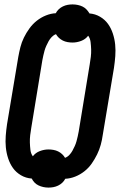

<svg xmlns="http://www.w3.org/2000/svg" viewBox="-20 -803 544 871"><path d="M200 48Q188 48 176.5 45.5Q165 43 154.5 38Q144 33 136.5 25Q129 17 124 7Q97 5 75 -8Q53 -21 39 -40.5Q25 -60 17 -84.5Q9 -109 6.5 -134.5Q4 -160 6 -186.5Q8 -213 12 -240L63 -545Q67 -567 72.5 -589Q78 -611 88.5 -632.5Q99 -654 113.5 -674Q128 -694 147 -709Q166 -724 188.5 -733Q211 -742 233 -743Q238 -753 246.5 -761Q255 -769 265.5 -774Q276 -779 287 -781Q298 -783 309 -783Q321 -783 333 -780.5Q345 -778 355 -773Q365 -768 372.5 -760Q380 -752 386 -742Q412 -740 434 -727Q456 -714 470 -694.5Q484 -675 492 -650.5Q500 -626 502.5 -600.5Q505 -575 503 -548.5Q501 -522 497 -495L446 -190Q443 -168 437 -146Q431 -124 420.5 -102.5Q410 -81 396 -61Q382 -41 363 -26Q344 -11 321.5 -2Q299 7 276 8Q271 18 262.5 26Q254 34 243.5 39Q233 44 222 46Q211 48 200 48ZM275 -87Q286 -91 294.5 -100Q303 -109 308.5 -119Q314 -129 319 -140Q324 -151 327 -162Q330 -173 332.5 -184Q335 -195 337 -206L387 -511Q390 -528 392 -545Q394 -562 393.5 -578.5Q393 -595 391 -612Q389 -629 380 -641Q368 -625 348.5 -617.5Q329 -610 309 -610Q298 -610 286.5 -612Q275 -614 265 -619Q255 -624 247 -631.5Q239 -639 234 -648Q223 -644 214.5 -635Q206 -626 200.5 -616Q195 -606 190 -595Q185 -584 182 -573Q179 -562 176.5 -551Q174 -540 172 -529L122 -224Q119 -207 117 -190Q115 -173 115.5 -156.5Q116 -140 118 -123Q120 -106 129 -94Q141 -110 160.5 -117.5Q180 -125 200 -125Q211 -125 222.5 -123Q234 -121 244 -116Q254 -111 262 -103.5Q270 -96 275 -87Z"/></svg>

Font: Iosevka Heavy Oblique
Style: Regular
Weight: 900
Italic angle: -9°
Monospace: yes
Designer: Belleve Invis
Foundry: Belleve Invis
Version: Version 32.5.0; ttfautohint (v1.8.4)